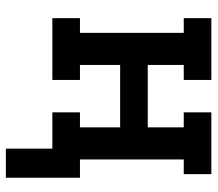

<svg xmlns="http://www.w3.org/2000/svg" viewBox="-62 -508 725 640"><g transform="rotate(90 300.0 -187.5)"><path d="M475 155V0H354V-92H404V-226H196V-92H246V0H40V-92H89V-438H40V-530H246V-438H196V-318H404V-438H354V-530H560V-438H511V-92H572V155Z"/></g></svg>

Font: Iosevka Slab Semibold Extended
Style: Regular
Weight: 600
Width: 7
Monospace: yes
Designer: Belleve Invis
Foundry: Belleve Invis
Version: Version 11.1.0; ttfautohint (v1.8.3)